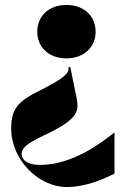

<svg xmlns="http://www.w3.org/2000/svg" viewBox="-20 -538 501 773"><path d="M281 -180 263 -268H256V-260C256 -241 229 -218 143 -175C54 -131 25 -102 25 -21C25 107 137 215 248 215C327 215 399 182 441 161V-4H440C385 39 271 126 141 126C89 126 67 104 67 83C67 60 83 42 155 8C246 -35 292 -67 292 -111C292 -130 288 -148 281 -180ZM130 -410C130 -350 175 -303 247 -303C320 -303 365 -350 365 -410C365 -472 320 -518 247 -518C175 -518 130 -472 130 -410Z"/></svg>

Font: Nyght Serif Dark
Style: Regular
Weight: 800
Designer: Maksym Kobuzan
Version: Version 0.410;Glyphs 3.1.2 (3151)